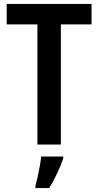

<svg xmlns="http://www.w3.org/2000/svg" viewBox="-20 -734 500 975"><path d="M289 0H170V-610H14V-714H445V-610H289ZM301 71Q289 106 270 146.5Q251 187 230 221H160V209Q165 191 171 164.5Q177 138 182 110Q187 82 189 61H301Z"/></svg>

Font: Noto Sans Gujarati Condensed SemiBold
Style: Regular
Weight: 600
Width: 3
Designer: Jelle Bosma - Monotype Design Team, Universal Thirst
Foundry: Monotype Imaging Inc.
Version: Version 2.106; ttfautohint (v1.8.4.7-5d5b)